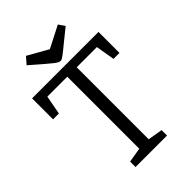

<svg xmlns="http://www.w3.org/2000/svg" viewBox="-244 -927 1022 1022"><g transform="rotate(-45 267.5 -415.5)"><path d="M149 0V-41L232 -55V-597H82L62 -490H18V-648H518V-490H473L455 -597H303V-55L386 -41V0ZM267 -681Q255 -681 236 -696Q217 -711 183 -740L122 -793L155 -831L270 -766L393 -829L417 -794L350 -740Q310 -707 292.5 -694Q275 -681 267 -681Z"/></g></svg>

Font: Faustina Light
Style: Regular
Weight: 300
Designer: Alfonso Garcia
Foundry: http://www.omnibus-type.com
Version: Version 1.200